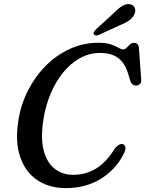

<svg xmlns="http://www.w3.org/2000/svg" viewBox="-20 -928 727 961"><path d="M597.5 -205.5Q606 -201.5 607.8 -189Q609.5 -176.5 598 -156Q559 -79 484.2 -32.8Q409.5 13.5 310 13.5Q226.5 13.5 167 -26.2Q107.5 -66 81.2 -141.8Q55 -217.5 72 -325.5Q84.5 -404.5 120 -474.8Q155.5 -545 209 -598.8Q262.5 -652.5 329.8 -683.2Q397 -714 472.5 -714Q511 -714 535 -705.8Q559 -697.5 573.2 -689Q587.5 -680.5 596 -680.5Q605.5 -680.5 613.5 -688.8Q621.5 -697 630.2 -705.2Q639 -713.5 650 -713.5Q674 -713.5 675.5 -686L687 -526.5Q687.5 -513.5 679.5 -506.8Q671.5 -500 660.5 -500Q640 -500 632.5 -522.5L620.5 -561.5Q604 -614 570.5 -638.5Q537 -663 481 -663Q427.5 -663 380.8 -637.2Q334 -611.5 296.8 -566Q259.5 -520.5 234.2 -461Q209 -401.5 198 -334.5Q182.5 -239.5 198.2 -177Q214 -114.5 253.2 -83.8Q292.5 -53 346.5 -53Q410 -53 461.8 -85Q513.5 -117 554.5 -184.5Q579 -213.5 597.5 -205.5ZM546.5 -860Q571 -885 592 -898.2Q613 -911.5 634 -906Q651.5 -900.5 655.8 -885Q660 -869.5 651 -853.5Q641.5 -835.5 624.2 -824Q607 -812.5 580.5 -802L473.5 -753Q466.5 -750 459.5 -750.8Q452.5 -751.5 449.5 -756Q446.5 -761.5 450.2 -767.8Q454 -774 460 -780.5Z"/></svg>

Font: Fraunces 9pt Soft
Style: Italic
Weight: 400
Italic angle: -16°
Version: Version 1.000;[0bf87f6ff]